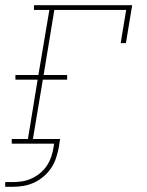

<svg xmlns="http://www.w3.org/2000/svg" viewBox="-44 -550 564 735"><path d="M-24 165V147H6Q24 147 42 144Q60 141 77.5 133Q95 125 110 112.5Q125 100 135.5 84Q146 68 152 50.5Q158 33 161 15L163 0H1V-18H63L100 -245H15V-263H103L145 -512H86V-530H462L438 -385H418L439 -512H164L123 -263H213V-245H120L82 -18H186L181 15Q177 35 170.5 55Q164 75 152 93Q140 111 123 125.5Q106 140 86.5 149Q67 158 46.5 161.5Q26 165 6 165Z"/></svg>

Font: Iosevka Curly Slab ThObl
Style: Regular
Weight: 100
Italic angle: -9°
Monospace: yes
Designer: Belleve Invis
Foundry: Belleve Invis
Version: Version 11.0.0; ttfautohint (v1.8.3)